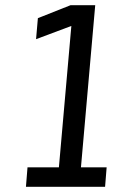

<svg xmlns="http://www.w3.org/2000/svg" viewBox="-20 -720 510 740"><path d="M80 0 86 -75H207L255 -620L119 -569L126 -650L252 -700H347L292 -75H391L385 0Z"/></svg>

Font: Share
Style: Italic
Weight: 400
Version: Version 1.002